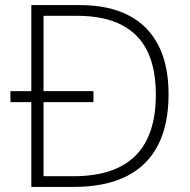

<svg xmlns="http://www.w3.org/2000/svg" viewBox="-20 -734 745 754"><path d="M292 -714Q407 -714 484.5 -674Q562 -634 602 -556Q642 -478 642 -364Q642 -244 600 -163Q558 -82 475 -41Q392 0 270 0H103V-333H21V-376H103V-714ZM281 -672H151V-376H347V-333H151V-42H268Q431 -42 511.5 -122Q592 -202 592 -362Q592 -465 558.5 -533.5Q525 -602 456 -637Q387 -672 281 -672Z"/></svg>

Font: Noto Sans Oriya ExtraLight
Style: Regular
Weight: 250
Version: Version 2.003